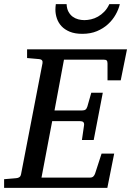

<svg xmlns="http://www.w3.org/2000/svg" viewBox="-35 -910 635 930"><path d="M549.8 -521H485.8V-602.1Q485.8 -612.8 481.9 -616.9Q478 -621.1 466.8 -621.1H274.9L229 -375H362.8Q373.5 -375 379.2 -379.2Q384.8 -383.3 388.2 -394L407.2 -460.9H462.9L418.9 -231.9H361.8L372.1 -303.2Q375 -323.2 353 -323.2H217.8L166 -49.8H400.9Q411.6 -49.8 417.2 -55.4Q422.9 -61 425.8 -69.8L457 -166H518.1L484.9 0H-15.1V-42L43 -46.9Q64 -48.3 66.9 -65.9L170.9 -604Q172.4 -612.3 168.5 -617.7Q164.6 -623 151.9 -624L96.2 -628.9V-670.9H580.1ZM545.4 -890.1Q539.6 -864.7 525.1 -839.1Q510.7 -813.5 488 -792.7Q465.3 -772 434.3 -759Q403.3 -746.1 363.8 -746.1Q328.1 -746.1 303.2 -756.3Q278.3 -766.6 262.9 -783.2Q247.6 -799.8 240.5 -820.8Q233.4 -841.8 233.4 -863.3Q233.4 -869.1 233.9 -876Q234.4 -882.8 235.4 -890.1H287.6Q288.6 -868.2 296.6 -853.3Q304.7 -838.4 316.9 -829.3Q329.1 -820.3 344 -816.4Q358.9 -812.5 373.5 -812.5Q388.7 -812.5 406 -816.4Q423.3 -820.3 439.7 -829.6Q456.1 -838.9 470.5 -853.8Q484.9 -868.7 494.6 -890.1Z"/></svg>

Font: Charis SIL Eur
Style: Italic
Weight: 400
Italic angle: -11°
Foundry: SIL International
Version: Version 5.000